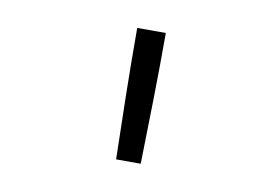

<svg xmlns="http://www.w3.org/2000/svg" viewBox="-47 -845 695 476"><g transform="rotate(10 300.0 -607.0)"><path d="M269 -442Q267 -524 265.5 -606.5Q264 -689 264 -772H336Q336 -689 334.5 -606.5Q333 -524 331 -442Z"/></g></svg>

Font: Iosevka Custom Light Extended
Style: Regular
Weight: 300
Width: 7
Monospace: yes
Designer: Belleve Invis
Foundry: Belleve Invis
Version: Version 11.2.4; ttfautohint (v1.8.4)